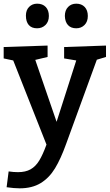

<svg xmlns="http://www.w3.org/2000/svg" viewBox="-21 -784 597 1045"><path d="M556 -536V-474L506 -459L339 -1Q310 80 278.5 132Q247 184 200.5 212.5Q154 241 86 241Q56 241 15 235L26 149Q53 153 77 153Q118 153 145.5 137.5Q173 122 192.5 90Q212 58 232 3L51 -455L-1 -466V-528L238 -536V-474L171 -458L287 -121L394 -455L328 -466V-528ZM120 -699Q120 -729 137.5 -746.5Q155 -764 181 -764Q211 -764 228 -746Q245 -728 245 -697Q245 -666 226.5 -648Q208 -630 181 -630Q151 -630 135.5 -648Q120 -666 120 -699ZM332 -697Q332 -728 349.5 -746Q367 -764 394 -764Q423 -764 440 -746Q457 -728 457 -697Q457 -666 439 -648Q421 -630 394 -630Q365 -630 349 -647.5Q333 -665 332 -697Z"/></svg>

Font: Bitter Pro SemiBold
Style: Regular
Weight: 600
Designer: Sol Matas, and Bitter project Authors
Foundry: Sol Matas
Version: Version 1.010